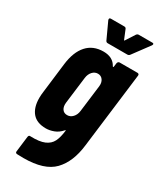

<svg xmlns="http://www.w3.org/2000/svg" viewBox="-224 -775 887 1058"><g transform="rotate(30 219.0 -246.0)"><path d="M314 -514H428Q433 -514 436 -510.5Q439 -507 438 -502L379 -24Q366 87 308 147Q250 207 118 207Q91 207 77 206Q65 205 67 193L79 95Q81 82 92 84Q149 86 180.5 72.5Q212 59 225.5 32Q239 5 244 -39Q245 -42 243 -42Q241 -42 239 -39Q218 -15 192 -5.5Q166 4 143 4Q85 4 56.5 -29.5Q28 -63 28 -124Q28 -143 31 -164L54 -354Q64 -435 103 -478.5Q142 -522 208 -522Q268 -522 292 -477Q294 -474 296 -475Q298 -476 298 -479L301 -502Q302 -507 305.5 -510.5Q309 -514 314 -514ZM261 -175 282 -344Q285 -369 273.5 -385Q262 -401 242 -401Q222 -401 207.5 -385Q193 -369 190 -344L169 -175Q166 -149 176.5 -133.5Q187 -118 208 -118Q228 -118 243 -134Q258 -150 261 -175ZM142 -691Q142 -699 153 -699H237Q247 -699 250 -690L273 -634Q275 -629 278 -634L314 -690Q320 -699 329 -699H415Q424 -699 424 -693Q424 -690 421 -685L344 -581Q338 -573 329 -573H204Q195 -573 191 -581L143 -685Q142 -687 142 -691Z"/></g></svg>

Font: Barlow Condensed
Style: Bold Italic
Weight: 700
Width: 3
Italic angle: -7°
Designer: Jeremy Tribby
Foundry: Tribby Type
Version: Version 1.408